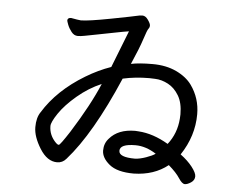

<svg xmlns="http://www.w3.org/2000/svg" viewBox="-53 -786 1106 886"><g transform="rotate(5 500.0 -343.0)"><path d="M595 -61Q617 -62 645.5 -72Q674 -82 688 -92Q640 -123 592 -123Q520 -123 520 -91Q520 -61 595 -61ZM287 -159Q370 -291 412 -391Q353 -366 301 -322Q249 -278 221 -236.5Q193 -195 193 -177Q193 -134 226 -101Q233 -94 239 -94Q245 -94 287 -159ZM834 36Q821 36 805 11Q789 -14 753 -45Q689 6 595 8Q518 8 481.5 -22Q445 -52 445 -86Q445 -119 466 -142Q506 -189 585 -189L600 -188Q668 -184 739 -142Q780 -194 785 -263L786 -283Q786 -336 766 -369.5Q746 -403 716 -419Q686 -435 656 -436L629 -437Q564 -437 506 -424Q392 -159 280 -33Q263 -13 238 -13Q192 -13 158 -67.5Q124 -122 124 -166Q124 -210 142 -236Q207 -342 333 -418Q391 -453 449 -473L516 -644Q495 -641 452.5 -632.5Q410 -624 370.5 -616.5Q331 -609 313.5 -605.5Q296 -602 282 -602Q265 -602 252.5 -618Q240 -634 234 -650Q228 -666 228 -669Q228 -682 245 -682Q277 -676 290 -675Q325 -675 429 -695Q533 -715 546.5 -718.5Q560 -722 572 -722Q586 -722 598 -705Q610 -688 610 -679Q610 -670 604.5 -663.5Q599 -657 585 -613.5Q571 -570 538 -495Q575 -503 638 -503Q701 -503 748.5 -480.5Q796 -458 821 -423Q863 -364 863 -290Q863 -189 803 -99Q837 -74 858 -47Q879 -20 879 -4Q879 14 862.5 25Q846 36 834 36Z"/></g></svg>

Font: LXGW WenKai Mono Medium
Style: Regular
Weight: 500
Monospace: yes
Designer: LXGW / Fontworks Inc.
Foundry: LXGW / Fontworks Inc.
Version: Version 1.520; June 14, 2025